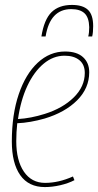

<svg xmlns="http://www.w3.org/2000/svg" viewBox="-20 -749 398 779"><path d="M282 -18Q257 -5 224.5 2.5Q192 10 162 10Q96 10 62 -38.5Q28 -87 28 -175Q28 -284 56 -366.5Q84 -449 133 -494.5Q182 -540 244 -540Q292 -540 317 -517Q342 -494 342 -456Q342 -391 293 -342Q244 -293 161 -268Q133 -260 104.5 -255Q76 -250 50 -249Q46 -213 46 -176Q46 -98 77 -52.5Q108 -7 163 -7Q218 -7 276 -33ZM242 -523Q196 -523 157 -490.5Q118 -458 91 -400.5Q64 -343 53 -266Q105 -269 162 -287Q235 -310 279.5 -354Q324 -398 324 -453Q324 -487 302 -505Q280 -523 242 -523ZM272 -729Q316 -729 337 -709Q358 -689 358 -643Q358 -617 354 -601H338Q342 -616 342 -639Q341 -678 323 -695Q305 -712 269 -712Q183 -712 165 -601H148Q159 -670 189 -699.5Q219 -729 272 -729Z"/></svg>

Font: Georama SemiCondensed Thin
Style: Italic
Weight: 100
Width: 4
Italic angle: -9°
Designer: Jean-Baptiste Levee
Foundry: Production Type
Version: Version 1.000